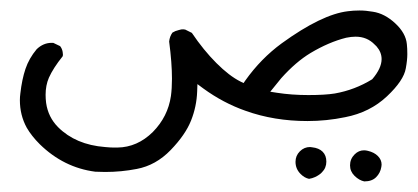

<svg xmlns="http://www.w3.org/2000/svg" viewBox="-20 -64 801 368"><path d="M711.4 251.5Q711.4 242.2 704.3 235.1Q697.3 228 685.1 225.1Q681.2 224.1 677.7 224.1Q667.5 224.1 659.7 231.9Q650.9 240.7 650.9 252.9Q650.9 264.6 659.7 273.2Q668.5 281.7 678.2 283.7Q692.9 283.7 700.9 275.6Q709 267.6 710.9 255.9Q711.4 253.9 711.4 251.5ZM578.1 218.3Q576.2 217.8 574.2 217.8Q563 217.8 554.7 226.1Q546.4 234.4 546.4 246.1Q546.4 259.8 556.2 269.5Q563.5 276.9 572.3 278.8Q584.5 276.9 594.7 268.6L597.2 266.1Q605.5 257.8 605.5 245.8Q605.5 233.9 598.4 226.8Q591.3 219.7 578.1 218.3ZM18.1 127.9Q18.1 156.7 31.2 180.7Q40.5 196.8 56.2 212.4Q102.1 257.3 162.6 265.1Q171.4 265.6 181.6 265.6Q212.4 265.6 242.2 259.8Q278.8 252.9 307.1 223.6Q335.4 194.3 346.2 167Q356.9 140.1 357.9 111.3L358.4 97.2L369.6 105.5Q407.7 133.3 450.7 148.4Q505.4 168 569.3 168Q606 168 641.6 160.6Q689 151.4 721.7 120.6Q753.9 90.3 757.8 66.9Q760.7 51.3 760.7 39.8Q760.7 28.3 759.8 20.5Q757.8 -0.5 737.5 -19.3Q717.3 -38.1 694.8 -41.5Q681.2 -43.9 669.2 -43.9Q657.2 -43.9 647 -42.5Q596.7 -36.6 520 19Q480 48.3 450.2 90.3L446.8 95.2L440.9 92.3Q419.4 81.5 394.8 56.9Q370.1 32.2 347.7 -1L335 -7.3Q333 -7.8 331.3 -7.8Q329.6 -7.8 327.4 -7.6Q325.2 -7.3 322.3 -6.3Q315.9 -4.9 310.5 -1.5Q305.2 5.9 304.2 15.6Q309.6 56.6 309.6 86.9Q309.6 105.5 307.6 120.1Q301.8 159.7 272.9 189Q243.2 218.3 205.1 218.8Q203.1 218.8 197.3 218.8Q191.4 218.8 181.2 217.8Q125 213.4 91.3 179.7Q72.3 160.6 68.4 133.3Q67.4 125.5 67.4 117.7Q67.4 99.6 73.7 85Q82 66.4 100.1 43.9Q100.6 42.5 100.6 40.5Q100.6 38.6 100.1 35.6Q99.1 29.3 95.2 24.4L82 18.1Q80.6 18.1 79.1 18.1Q63 18.1 50.3 30.3Q35.6 47.9 28.8 68.1Q22 88.4 19 115.2Q18.1 121.6 18.1 127.9ZM510.7 113.8 498 111.8Q512.7 93.8 519 85.9Q546.9 54.7 575.2 37.6Q610.4 16.6 643.6 8.3Q653.3 6.3 661.6 6.3Q683.6 6.3 698.2 21.5L701.7 24.9Q711.4 36.1 711.4 49.3Q711.4 66.9 693.4 87.9Q660.2 108.4 621.6 115.2Q603 118.2 571 118.2Q539.1 118.2 510.7 113.8Z"/></svg>

Font: Bakudai
Style: ExtraLight
Weight: 200
Version: Version 1.48